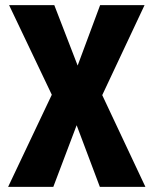

<svg xmlns="http://www.w3.org/2000/svg" viewBox="-20 -731 602 751"><path d="M192.4 -710.9 283.7 -474.6 371.6 -710.9H545.4L379.9 -358.9L548.8 0H370.6L279.8 -241.2L188.5 0H11.7L182.6 -360.4L15.6 -710.9Z"/></svg>

Font: Roboto Condensed ExtraBold
Style: Regular
Weight: 800
Designer: Christian Robertson
Foundry: Google
Version: Version 3.008; 2023